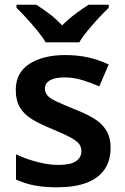

<svg xmlns="http://www.w3.org/2000/svg" viewBox="-20 -786 530 816"><path d="M450 -157Q450 -103 424 -65.5Q398 -28 347.5 -9Q297 10 224 10Q167 10 126 2Q85 -6 48 -23V-130Q88 -111 137 -98Q186 -85 228 -85Q280 -85 303 -101Q326 -117 326 -144Q326 -160 317 -173Q308 -186 282 -200.5Q256 -215 203 -237Q151 -258 116.5 -279Q82 -300 64.5 -329.5Q47 -359 47 -404Q47 -477 105 -514.5Q163 -552 258 -552Q308 -552 352.5 -542.5Q397 -533 442 -512L402 -419Q365 -435 328.5 -446Q292 -457 254 -457Q213 -457 192 -444.5Q171 -432 171 -410Q171 -393 181.5 -380.5Q192 -368 218.5 -355.5Q245 -343 294 -323Q343 -304 377.5 -283.5Q412 -263 431 -233Q450 -203 450 -157ZM174 -606Q161 -629 138.5 -656Q116 -683 92.5 -709Q69 -735 50 -753V-766H134Q160 -750 189.5 -727.5Q219 -705 244 -678Q271 -705 301 -727.5Q331 -750 357 -766H442V-753Q423 -735 399 -709Q375 -683 352.5 -656Q330 -629 317 -606Z"/></svg>

Font: Noto Sans Cham SemiBold
Style: Regular
Weight: 600
Version: Version 2.002